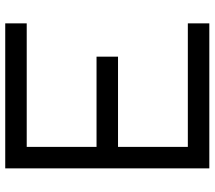

<svg xmlns="http://www.w3.org/2000/svg" viewBox="-62 -752 800 715"><g transform="rotate(-90 337.5 -395.0)"><path d="M567.5 -775H107.5H67.5V-735V-435V-355V-55V-15H107.5H567.5H607.5V-95H567.5H147.5V-355H443.5H483.5V-435H443.5H147.5V-695H567.5H607.5V-775Z"/></g></svg>

Font: Nordica Advanced
Style: Regular
Weight: 300
Version: Version 1.07